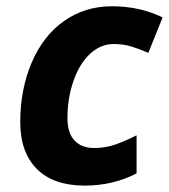

<svg xmlns="http://www.w3.org/2000/svg" viewBox="-20 -576 533 606"><path d="M247.1 9.8C307 9.8 361.7 -3.1 411.1 -28.8V-148.9C388.7 -137.5 366.9 -128 345.7 -120.4C324.5 -112.7 301.6 -108.9 276.9 -108.9C250.5 -108.9 229.9 -116.8 215.1 -132.6C200.3 -148.4 192.9 -171.9 192.9 -203.1C192.9 -244.8 199.1 -283.8 211.7 -320.1C224.2 -356.4 241.6 -384.9 263.9 -405.8C286.2 -426.6 311.2 -437 338.9 -437C360.4 -437 379.6 -434.2 396.5 -428.7C413.4 -423.2 430.7 -416.7 448.2 -409.2L493.2 -521C445.6 -544.4 392.3 -556.2 333 -556.2C276.7 -556.2 226.6 -540.8 182.6 -510C138.7 -479.2 104.6 -435.6 80.3 -379.2C56.1 -322.7 43.9 -259.9 43.9 -190.9C43.9 -127.1 61.4 -77.7 96.4 -42.7C131.4 -7.7 181.6 9.8 247.1 9.8Z"/></svg>

Font: OpenSans
Style: Bold Italic
Weight: 700
Italic angle: -12°
Foundry: Ascender Corporation
Version: Version 1.10; ttfautohint (v1.2) -l 8 -r 50 -G 200 -x 14 -D 